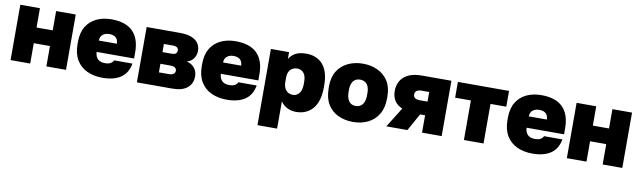

<svg xmlns="http://www.w3.org/2000/svg" viewBox="-43 -1078 6028 1811"><g transform="rotate(10 2971.5 -172.0)"><path d="M42 0V-530H230V-345H385V-530H573V0H385V-195H230V0Z M923 14Q840 14 775.5 -16Q711 -46 674.5 -106.5Q638 -167 638 -258V-278Q638 -367 673 -425.5Q708 -484 770.5 -514Q833 -544 913 -544Q1051 -544 1119 -475.5Q1187 -407 1187 -275V-217H828Q830 -186 842 -165.5Q854 -145 874.5 -135.5Q895 -126 923 -126Q958 -126 977.5 -137.5Q997 -149 1004 -167H1180Q1164 -75 1098.5 -30.5Q1033 14 923 14ZM918 -404Q892 -404 872.5 -395Q853 -386 842 -369.5Q831 -353 829 -326H1003Q1002 -354 991 -371Q980 -388 961.5 -396Q943 -404 918 -404Z M1252 0V-530H1569Q1642 -530 1685.5 -511.5Q1729 -493 1748.5 -462Q1768 -431 1768 -392Q1768 -352 1746 -319.5Q1724 -287 1681 -276Q1730 -264 1756.5 -230Q1783 -196 1783 -151Q1783 -82 1735 -41Q1687 0 1589 0ZM1440 -129H1533Q1563 -129 1579 -140Q1595 -151 1595 -170Q1595 -190 1580.5 -200.5Q1566 -211 1534 -211H1440ZM1440 -323H1524Q1558 -323 1569 -334.5Q1580 -346 1580 -362Q1580 -378 1568.5 -389.5Q1557 -401 1524 -401H1440Z M2113 14Q2030 14 1965.5 -16Q1901 -46 1864.5 -106.5Q1828 -167 1828 -258V-278Q1828 -367 1863 -425.5Q1898 -484 1960.5 -514Q2023 -544 2103 -544Q2241 -544 2309 -475.5Q2377 -407 2377 -275V-217H2018Q2020 -186 2032 -165.5Q2044 -145 2064.5 -135.5Q2085 -126 2113 -126Q2148 -126 2167.5 -137.5Q2187 -149 2194 -167H2370Q2354 -75 2288.5 -30.5Q2223 14 2113 14ZM2108 -404Q2082 -404 2062.5 -395Q2043 -386 2032 -369.5Q2021 -353 2019 -326H2193Q2192 -354 2181 -371Q2170 -388 2151.5 -396Q2133 -404 2108 -404Z M2442 200V-530H2616V-464Q2635 -498 2673.5 -521Q2712 -544 2779 -544Q2882 -544 2939.5 -477Q2997 -410 2997 -278V-258Q2997 -166 2969 -105.5Q2941 -45 2891.5 -15.5Q2842 14 2779 14Q2733 14 2694 -5Q2655 -24 2630 -61V200ZM2721 -139Q2755 -139 2780 -167.5Q2805 -196 2805 -258V-278Q2805 -337 2781 -364Q2757 -391 2721 -391Q2696 -391 2675 -380Q2654 -369 2642 -346Q2630 -323 2630 -288V-247Q2630 -211 2642.5 -186.5Q2655 -162 2676 -150.5Q2697 -139 2721 -139Z M3323 14Q3245 14 3181 -15.5Q3117 -45 3080 -106Q3043 -167 3043 -260V-280Q3043 -367 3080 -425.5Q3117 -484 3181 -514Q3245 -544 3323 -544Q3401 -544 3464.5 -514Q3528 -484 3565 -425.5Q3602 -367 3602 -280V-260Q3602 -170 3565 -108.5Q3528 -47 3464.5 -16.5Q3401 14 3323 14ZM3323 -139Q3350 -139 3370 -152.5Q3390 -166 3400.5 -193Q3411 -220 3411 -260V-280Q3411 -315 3400.5 -340Q3390 -365 3370 -378Q3350 -391 3323 -391Q3294 -391 3274.5 -378Q3255 -365 3244.5 -340Q3234 -315 3234 -280V-260Q3234 -220 3244.5 -193Q3255 -166 3274.5 -152.5Q3294 -139 3323 -139Z M3641 0 3760 -191Q3708 -213 3684.5 -252Q3661 -291 3661 -342Q3661 -397 3685 -439Q3709 -481 3759.5 -505.5Q3810 -530 3890 -530H4171V0H3983V-166H3935L3843 0ZM3847 -342Q3847 -318 3864.5 -307.5Q3882 -297 3905 -297H3983V-389H3905Q3882 -389 3864.5 -378Q3847 -367 3847 -342Z M4384 0V-379H4233V-530H4723V-379H4572V0Z M5041 14Q4958 14 4893.5 -16Q4829 -46 4792.5 -106.5Q4756 -167 4756 -258V-278Q4756 -367 4791 -425.5Q4826 -484 4888.5 -514Q4951 -544 5031 -544Q5169 -544 5237 -475.5Q5305 -407 5305 -275V-217H4946Q4948 -186 4960 -165.5Q4972 -145 4992.5 -135.5Q5013 -126 5041 -126Q5076 -126 5095.5 -137.5Q5115 -149 5122 -167H5298Q5282 -75 5216.5 -30.5Q5151 14 5041 14ZM5036 -404Q5010 -404 4990.5 -395Q4971 -386 4960 -369.5Q4949 -353 4947 -326H5121Q5120 -354 5109 -371Q5098 -388 5079.5 -396Q5061 -404 5036 -404Z M5370 0V-530H5558V-345H5713V-530H5901V0H5713V-195H5558V0Z"/></g></svg>

Font: Golos Text ExtraBold
Style: Regular
Weight: 800
Designer: A.Korolkova, Vitaly Kuzmin
Foundry: ParaType Ltd
Version: Version 2.004